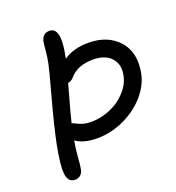

<svg xmlns="http://www.w3.org/2000/svg" viewBox="-131 -857 853 932"><g transform="rotate(-20 295.0 -391.0)"><path d="M99.1 -29.8Q63.5 -29.8 57.9 -74.2Q52.2 -118.7 74.2 -228Q93.3 -319.3 128.4 -447.3Q163.6 -575.2 168.9 -603Q175.8 -636.2 178.5 -668.7Q181.2 -701.2 183.1 -711.9Q191.9 -752 227.1 -752Q288.6 -752 258.8 -607.9Q256.8 -600.1 256.8 -597.2Q307.6 -632.8 384.8 -632.8Q484.9 -632.8 540.5 -570.8Q596.2 -508.8 576.2 -404.8Q564.9 -348.1 521 -297.1Q477.1 -246.1 409.4 -214.1Q341.8 -182.1 268.1 -182.1Q199.7 -182.1 159.2 -210.9Q150.9 -162.1 148.4 -124.5Q146 -86.9 142.1 -67.9Q138.7 -49.8 127.2 -39.8Q115.7 -29.8 99.1 -29.8ZM255.9 -499Q244.1 -485.8 227.1 -482.9Q183.6 -327.6 175.8 -293Q183.6 -291.5 195.8 -284.9Q208 -278.3 225.8 -272.7Q243.7 -267.1 269 -267.1Q310.1 -267.1 348.6 -280.3Q387.2 -293.5 416.5 -315.2Q445.8 -336.9 466.1 -365.5Q486.3 -394 492.2 -424.8Q500.5 -464.4 486.1 -493.4Q471.7 -522.5 443.8 -535.6Q416 -548.8 379.9 -548.8Q296.9 -548.8 255.9 -499Z"/></g></svg>

Font: Shantell Sans Bouncy
Style: Italic
Weight: 400
Italic angle: -11.31°
Designer: Stephen Nixon, Anya Danilova, Shantell Martin
Foundry: Arrow Type
Version: Version 1.006;[9816181b4]